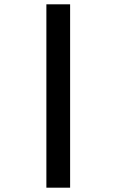

<svg xmlns="http://www.w3.org/2000/svg" viewBox="-20 -720 540 890"><path d="M195 150V-700H305V150Z"/></svg>

Font: Funnel Sans ExtraBold
Style: Regular
Weight: 800
Version: Version 1.000; Beta; Release 5; Build 24; ttfautohint (v1.8.